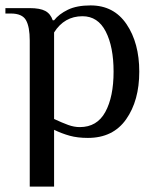

<svg xmlns="http://www.w3.org/2000/svg" viewBox="-23 -500 581 710"><path d="M17 -450H-3V-470H87Q125 -470 144.5 -459.5Q164 -449 172 -425H177Q195 -448 228 -464Q261 -480 312 -480Q398 -480 445 -410.5Q492 -341 492 -235Q492 -128 443.5 -59Q395 10 302 10Q264 10 235 2Q206 -6 177 -20V190H87V-350Q87 -401 73 -425.5Q59 -450 17 -450ZM397 -235Q397 -327 368 -383.5Q339 -440 282 -440Q215 -440 177 -380V-60Q207 -46 229 -38Q251 -30 272 -30Q336 -30 366.5 -86Q397 -142 397 -235Z"/></svg>

Font: ZCOOL XiaoWei
Style: Regular
Weight: 400
Version: Version 1.000